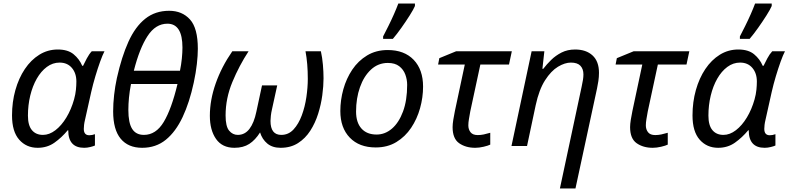

<svg xmlns="http://www.w3.org/2000/svg" viewBox="-20 -826 4461 1086"><path d="M193 10Q129 10 88.5 -36Q48 -82 48 -173Q48 -249 67 -316.5Q86 -384 120.5 -435.5Q155 -487 202.5 -516.5Q250 -546 307 -546Q364 -546 396.5 -519Q429 -492 445 -454H450Q458 -471 471 -495.5Q484 -520 499 -536H571Q560 -515 546.5 -477.5Q533 -440 519.5 -395Q506 -350 496 -306L461 -149Q457 -133 455.5 -119.5Q454 -106 454 -97Q454 -61 485 -61Q501 -61 517 -67V-3Q509 1 491 5.5Q473 10 456 10Q366 10 366 -89H363Q329 -48 288 -19Q247 10 193 10ZM223 -63Q259 -63 293.5 -89.5Q328 -116 355.5 -161.5Q383 -207 399 -264Q407 -293 409.5 -318.5Q412 -344 412 -365Q412 -412 386.5 -442Q361 -472 317 -472Q278 -472 245 -447.5Q212 -423 188 -381Q164 -339 151 -285Q138 -231 138 -172Q138 -117 160.5 -90Q183 -63 223 -63Z M784 10Q705 10 662.5 -41.5Q620 -93 620 -196Q620 -240 625.5 -289Q631 -338 641 -384Q668 -505 706.5 -590Q745 -675 801.5 -720Q858 -765 937 -765Q1010 -765 1054.5 -716Q1099 -667 1099 -550Q1099 -513 1093.5 -464Q1088 -415 1076 -359Q1052 -247 1013 -164Q974 -81 918 -35.5Q862 10 784 10ZM737 -426H998Q1005 -460 1008.5 -494.5Q1012 -529 1012 -557Q1012 -692 927 -692Q860 -692 814.5 -622Q769 -552 737 -426ZM794 -63Q862 -63 906 -136Q950 -209 984 -351H721Q713 -310 709.5 -273.5Q706 -237 706 -204Q706 -131 727.5 -97Q749 -63 794 -63Z M1306 10Q1237 10 1202 -40Q1167 -90 1167 -171Q1167 -260 1200 -354Q1233 -448 1294 -536H1386Q1333 -455 1294.5 -362.5Q1256 -270 1256 -173Q1256 -111 1276 -87Q1296 -63 1325 -63Q1365 -63 1391 -97Q1417 -131 1430 -194L1462 -343H1548L1518 -206Q1514 -189 1512 -171Q1510 -153 1510 -142Q1510 -63 1571 -63Q1612 -63 1640.5 -94Q1669 -125 1687 -173.5Q1705 -222 1713 -277Q1721 -332 1721 -380Q1721 -467 1708 -536H1795Q1803 -500 1806.5 -459.5Q1810 -419 1810 -383Q1810 -340 1803 -287.5Q1796 -235 1779.5 -182.5Q1763 -130 1735 -86.5Q1707 -43 1665.5 -16.5Q1624 10 1567 10Q1521 10 1492 -14Q1463 -38 1451 -77Q1424 -34 1390 -12Q1356 10 1306 10Z M2105 8Q2012 8 1958.5 -47.5Q1905 -103 1905 -198Q1905 -260 1922 -321Q1939 -382 1972.5 -432Q2006 -482 2056.5 -512.5Q2107 -543 2173 -543Q2267 -543 2320 -487.5Q2373 -432 2373 -336Q2373 -275 2356 -214Q2339 -153 2305.5 -103Q2272 -53 2222 -22.5Q2172 8 2105 8ZM2110 -65Q2158 -65 2197 -98.5Q2236 -132 2259.5 -195Q2283 -258 2283 -346Q2283 -376 2272.5 -404.5Q2262 -433 2238 -451.5Q2214 -470 2174 -470Q2119 -470 2078.5 -432.5Q2038 -395 2016 -332.5Q1994 -270 1994 -195Q1994 -133 2024.5 -99Q2055 -65 2110 -65ZM2147 -606V-620Q2160 -645 2176.5 -678Q2193 -711 2208 -745Q2223 -779 2233 -806H2327V-792Q2319 -773 2297.5 -739Q2276 -705 2250.5 -669Q2225 -633 2202 -606Z M2668 10Q2614 10 2577 -16Q2540 -42 2540 -107Q2540 -124 2544 -149Q2548 -174 2553 -198L2609 -461H2458L2465 -497L2560 -536H2875L2859 -461H2697L2640 -196Q2636 -173 2632.5 -153Q2629 -133 2629 -117Q2629 -94 2641.5 -78Q2654 -62 2682 -62Q2699 -62 2716 -65.5Q2733 -69 2753 -75V-8Q2741 -2 2715.5 4Q2690 10 2668 10Z M3147 240 3270 -336Q3275 -359 3277.5 -375Q3280 -391 3280 -405Q3280 -436 3263 -454Q3246 -472 3209 -472Q3175 -472 3136 -448.5Q3097 -425 3063 -372Q3029 -319 3010 -231L2961 0H2873L2987 -536H3059L3048 -437H3053Q3072 -462 3097.5 -487Q3123 -512 3156.5 -529Q3190 -546 3233 -546Q3295 -546 3331.5 -512.5Q3368 -479 3368 -414Q3368 -391 3364.5 -367.5Q3361 -344 3357 -326L3235 240Z M3672 10Q3618 10 3581 -16Q3544 -42 3544 -107Q3544 -124 3548 -149Q3552 -174 3557 -198L3613 -461H3462L3469 -497L3564 -536H3879L3863 -461H3701L3644 -196Q3640 -173 3636.5 -153Q3633 -133 3633 -117Q3633 -94 3645.5 -78Q3658 -62 3686 -62Q3703 -62 3720 -65.5Q3737 -69 3757 -75V-8Q3745 -2 3719.5 4Q3694 10 3672 10Z M4042 10Q3978 10 3937.5 -36Q3897 -82 3897 -173Q3897 -249 3916 -316.5Q3935 -384 3969.5 -435.5Q4004 -487 4051.5 -516.5Q4099 -546 4156 -546Q4213 -546 4245.5 -519Q4278 -492 4294 -454H4299Q4307 -471 4320 -495.5Q4333 -520 4348 -536H4420Q4409 -515 4395.5 -477.5Q4382 -440 4368.5 -395Q4355 -350 4345 -306L4310 -149Q4306 -133 4304.5 -119.5Q4303 -106 4303 -97Q4303 -61 4334 -61Q4350 -61 4366 -67V-3Q4358 1 4340 5.5Q4322 10 4305 10Q4215 10 4215 -89H4212Q4178 -48 4137 -19Q4096 10 4042 10ZM4072 -63Q4108 -63 4142.5 -89.5Q4177 -116 4204.5 -161.5Q4232 -207 4248 -264Q4256 -293 4258.5 -318.5Q4261 -344 4261 -365Q4261 -412 4235.5 -442Q4210 -472 4166 -472Q4127 -472 4094 -447.5Q4061 -423 4037 -381Q4013 -339 4000 -285Q3987 -231 3987 -172Q3987 -117 4009.5 -90Q4032 -63 4072 -63ZM4165 -606V-620Q4178 -645 4194.5 -678Q4211 -711 4226 -745Q4241 -779 4251 -806H4345V-792Q4337 -773 4315.5 -739Q4294 -705 4268.5 -669Q4243 -633 4220 -606Z"/></svg>

Font: Noto IKEA Latin
Style: Italic
Weight: 400
Italic angle: -12°
Designer: Monotype Design Team
Foundry: Monotype Imaging Inc.
Version: Version 1.0